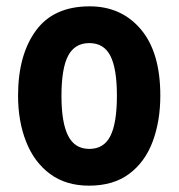

<svg xmlns="http://www.w3.org/2000/svg" viewBox="-20 -576 564 606"><path d="M486 -274Q486 -194 462 -129.5Q438 -65 388 -27.5Q338 10 261 10Q188 10 138 -27Q88 -64 62.5 -128.5Q37 -193 37 -274Q37 -402 93 -479Q149 -556 263 -556Q363 -556 424.5 -483.5Q486 -411 486 -274ZM174 -273Q174 -189 195 -147.5Q216 -106 262 -106Q308 -106 328.5 -147Q349 -188 349 -274Q349 -359 328.5 -399.5Q308 -440 262 -440Q216 -440 195 -400Q174 -360 174 -273Z"/></svg>

Font: Noto Sans Tamil Condensed
Style: Bold
Weight: 700
Width: 3
Designer: Jelle Bosma - Monotype Design Team
Foundry: Monotype Imaging Inc.
Version: Version 2.004; ttfautohint (v1.8.4.7-5d5b)